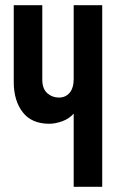

<svg xmlns="http://www.w3.org/2000/svg" viewBox="-20 -720 455 740"><path d="M374 -700V0H264V-282Q246 -262 219.5 -252.5Q193 -243 170 -243Q102 -243 67.5 -287.5Q33 -332 33 -404V-700H143V-413Q143 -378 162 -361Q181 -344 207 -344Q233 -344 248.5 -362.5Q264 -381 264 -416V-700Z"/></svg>

Font: SVN-Bebas Neue
Style: Bold
Weight: 700
Designer: Ryoichi Tsunekawa
Foundry: Ryoichi Tsunekawa
Version: Version 1.300; ttfautohint (v1.7.9-c794)